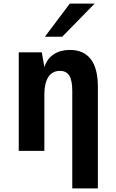

<svg xmlns="http://www.w3.org/2000/svg" viewBox="-20 -837 642 1065"><path d="M367.2 -816.9H504.9L325.2 -633.3H229ZM380.9 -333Q380.9 -390.6 364.5 -417.2Q348.1 -443.8 312.5 -443.8Q269.5 -443.8 247.8 -409.4Q226.1 -375 226.1 -313V0H84V-546.9H211.9L226.1 -464.8Q241.7 -512.2 278.6 -536.1Q315.4 -560.1 367.7 -560.1Q443.8 -560.1 483.4 -509Q522.9 -458 522.9 -355V208H380.9Z"/></svg>

Font: Hack
Style: Bold
Weight: 700
Monospace: yes
Designer: Christopher Simpkins
Foundry: Christopher Simpkins
Version: Version 2.017